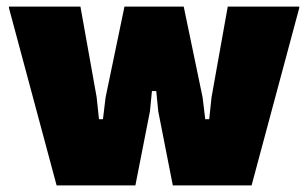

<svg xmlns="http://www.w3.org/2000/svg" viewBox="-20 -560 931 580"><path d="M7 -536V-540H223L272 -266L279 -200H291L299 -266L356 -540H535L592 -266L600 -200H612L619 -266L668 -540H884V-536L740 0H502L458 -224L452 -285H439L433 -224L389 0H151Z"/></svg>

Font: Encode Sans Normal
Style: Black
Weight: 900
Designer: Pablo Impallari, Andres Torresi
Foundry: Pablo Impallari, Andres Torresi
Version: Version 1.000; ttfautohint (v1.00) -l 8 -r 50 -G 200 -x 14 -